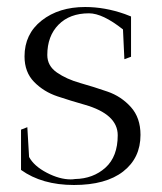

<svg xmlns="http://www.w3.org/2000/svg" viewBox="-20 -524 461 548"><path d="M182 -12Q188 -12 194 -13Q246 -14 281 -45.5Q316 -77 316 -138Q316 -198 222 -225Q183 -236 144 -249Q105 -262 77.5 -290Q50 -318 50 -363Q50 -427 99 -465.5Q148 -504 223 -504Q279 -504 336 -484L354 -477V-362L335 -355L331 -440Q273 -486 234 -486Q179 -486 147 -453.5Q115 -421 115 -367Q115 -336 142.5 -317Q170 -298 209 -287Q248 -276 287 -262.5Q326 -249 353.5 -218.5Q381 -188 381 -139Q381 -73 331.5 -34.5Q282 4 191 4Q100 4 40 -39V-154L58 -161L63 -76Q77 -50 113.5 -31Q150 -12 182 -12Z"/></svg>

Font: Antic Didone
Style: Regular
Weight: 400
Designer: Santiago Orozco
Foundry: Santiago Orozco
Version: Version 2.001